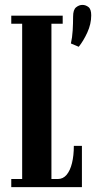

<svg xmlns="http://www.w3.org/2000/svg" viewBox="-20 -764 398 784"><path d="M269.5 -586.5Q275 -610 276.8 -640Q278.5 -670 278.5 -696.5Q278.5 -724.5 290.8 -734.2Q303 -744 316.5 -744Q330 -744 341.2 -735.2Q352.5 -726.5 352.5 -701.5Q352.5 -666 336.5 -631.2Q320.5 -596.5 301.5 -573ZM26 0V-33H70.5V-667H26V-700H236V-667H190V-33H216Q237.5 -33 252 -50.2Q266.5 -67.5 274 -98Q281.5 -128.5 281.5 -168.5H314.5V0Z"/></svg>

Font: Imbue 24pt
Style: Bold
Weight: 700
Designer: Tyler Finck
Foundry: Etcetera Type Company
Version: Version 1.102